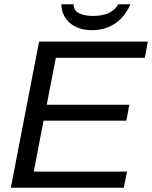

<svg xmlns="http://www.w3.org/2000/svg" viewBox="-20 -884 716 904"><path d="M31 0 164 -688H676L662 -612H243L200 -391H589L575 -316H185L139 -76H578L563 0ZM414 -742Q348 -742 309 -776Q270 -810 269 -864H326Q327 -835 351.5 -822Q376 -809 418 -809Q506 -809 537 -864H594Q568 -804 521.5 -773Q475 -742 414 -742Z"/></svg>

Font: Libra Sans Modern
Style: Italic
Weight: 400
Italic angle: -12°
Foundry: Stefan Peev, Context Ltd
Version: Version 1.000